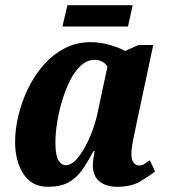

<svg xmlns="http://www.w3.org/2000/svg" viewBox="-20 -708 658 738"><path d="M164 10Q102 10 70 -39.5Q38 -89 38 -163Q38 -210 50.5 -263Q63 -316 87 -366Q111 -416 146 -456.5Q181 -497 227 -521.5Q273 -546 329 -546Q365 -546 403 -535Q441 -524 461 -512L512 -535H569L503 -225Q501 -213 496.5 -193Q492 -173 488.5 -152Q485 -131 485 -117Q485 -94 493.5 -83Q502 -72 515 -72Q526 -72 534.5 -77.5Q543 -83 556 -92L576 -49Q552 -30 518 -10Q484 10 430 10Q388 10 362.5 -10.5Q337 -31 337 -72Q337 -94 344 -127H339Q316 -83 294 -52.5Q272 -22 241.5 -6Q211 10 164 10ZM233 -73Q257 -73 282 -105Q307 -137 327.5 -186Q348 -235 358 -288L393 -452Q385 -465 372 -471.5Q359 -478 344 -478Q315 -478 291 -456Q267 -434 249 -398Q231 -362 218.5 -320Q206 -278 199.5 -236Q193 -194 193 -161Q193 -111 204.5 -92Q216 -73 233 -73ZM220 -606 239 -688H490L472 -606Z"/></svg>

Font: Noto Serif Condensed ExtraBold
Style: Italic
Weight: 800
Width: 3
Italic angle: -12°
Designer: Monotype Design Team
Foundry: Monotype Imaging Inc.
Version: Version 2.014; ttfautohint (v1.8.4.7-5d5b)